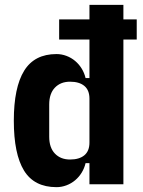

<svg xmlns="http://www.w3.org/2000/svg" viewBox="-20 -760 590 792"><path d="M349 -87H333Q328 -66 317 -48Q306 -30 290 -16.5Q274 -3 254 4.5Q234 12 213 12Q121 12 79 -56.5Q37 -125 37 -262Q37 -399 79.5 -468Q122 -537 213 -537Q234 -537 254 -529.5Q274 -522 290 -508.5Q306 -495 317 -477Q328 -459 333 -438H349V-597H224V-680H349V-740H489V-680H544V-597H489V0H349ZM269 -102Q307 -102 328 -119.5Q349 -137 349 -172V-353Q349 -388 328 -405.5Q307 -423 269 -423Q230 -423 206.5 -398.5Q183 -374 183 -329V-196Q183 -151 206.5 -126.5Q230 -102 269 -102Z"/></svg>

Font: IBM Plex Sans Cond
Style: Bold
Weight: 700
Width: 3
Designer: Mike Abbink, Paul van der Laan, Pieter van Rosmalen
Foundry: Bold Monday
Version: Version 1.3